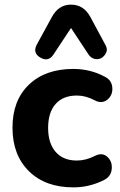

<svg xmlns="http://www.w3.org/2000/svg" viewBox="-20 -799 518 830"><path d="M371 -725 435 -606Q446 -587 439.5 -572.5Q433 -558 420.5 -549.5Q408 -541 391 -544Q374 -547 363 -563L287 -678L211 -563Q189 -530 154.5 -550Q120 -570 139 -606L204 -725Q233 -779 287 -779Q342 -779 371 -725ZM297 11Q176 11 105 -59Q34 -129 34 -247Q34 -365 105 -433Q176 -501 297 -501Q370 -501 432 -468Q463 -453 465.5 -420.5Q468 -388 444.5 -368.5Q421 -349 390 -365Q351 -386 312 -386Q253 -386 220.5 -349.5Q188 -313 188 -246Q188 -180 220.5 -142.5Q253 -105 312 -105Q351 -105 390 -125Q422 -141 444 -121Q466 -101 463 -68.5Q460 -36 430 -21Q367 11 297 11Z"/></svg>

Font: Nunito ExtraBold
Style: Regular
Weight: 800
Designer: Vernon Adams
Foundry: Vernon Adams
Version: Version 3.602